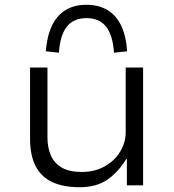

<svg xmlns="http://www.w3.org/2000/svg" viewBox="-20 -777 728 805"><path d="M313 8Q248 8 201.5 -12.5Q155 -33 130.5 -78.5Q106 -124 106 -196V-494H179V-201Q179 -156 194 -123.5Q209 -91 240.5 -73.5Q272 -56 323 -56Q377 -56 419 -79.5Q461 -103 484 -141.5Q507 -180 507 -223V-494H580V0H512V-110H509Q478 -58 432 -25Q386 8 313 8ZM227 -556 172 -562Q177 -625 197.5 -668.5Q218 -712 254.5 -734.5Q291 -757 342 -757Q394 -757 431 -734.5Q468 -712 488.5 -668.5Q509 -625 513 -562L458 -556Q453 -629 425 -665Q397 -701 343 -701Q288 -701 260 -665Q232 -629 227 -556Z"/></svg>

Font: Nunito Sans 7pt SemiExpanded Light
Style: Regular
Weight: 300
Width: 6
Designer: Vernon Adams
Foundry: Vernon Adams
Version: Version 3.101;gftools[0.9.27]